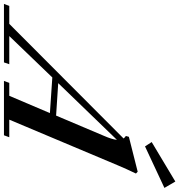

<svg xmlns="http://www.w3.org/2000/svg" viewBox="-57 -919 907 971"><g transform="rotate(90 396.5 -433.5)"><path d="M651.4 -713.4 629.4 -747.1 829.1 -866.7 861.3 -811.5ZM-69.3 0 -59.1 -26.9H31.7L611.3 -605Q607.4 -610.4 598.6 -616.7L603 -631.8L779.3 -676.3L788.6 -667.5Q764.2 -616.7 747.1 -575.7L516.1 -26.9H605L595.2 0H320.3L330.1 -26.9H395.5L482.9 -232.4L302.7 -244.6L93.3 -26.9H235.8L226.6 0ZM598.1 -505.9Q615.7 -545.9 618.2 -571.3L331.5 -274.4L495.6 -263.7Z"/></g></svg>

Font: Elstob 14pt SemiBold
Style: Italic
Weight: 600
Italic angle: -20°
Designer: Peter S. Baker
Version: Version 1.015